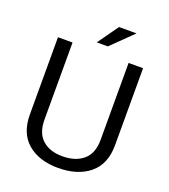

<svg xmlns="http://www.w3.org/2000/svg" viewBox="-159 -1004 994 1128"><g transform="rotate(20 338.0 -440.0)"><path d="M366.5 -760.5H297.5L389.5 -890H499ZM335 10.5Q216 10.5 144.5 -50.2Q73 -111 73 -229V-711H164V-229Q164 -145.5 210.2 -104Q256.5 -62.5 335 -62.5Q417.5 -62.5 466 -104Q514.5 -145.5 514.5 -229V-711H605V-229Q605 -111 531.2 -50.2Q457.5 10.5 335 10.5Z"/></g></svg>

Font: Roberto Sans
Style: Regular
Weight: 400
Designer: Google (font) & Cristiano Sobral (main changes)
Version: Version 1.500; ttfautohint (v1.8.4.7-5d5b-dirty)